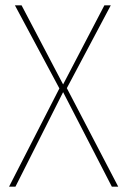

<svg xmlns="http://www.w3.org/2000/svg" viewBox="-20 -701 478 721"><path d="M231 -370 424 0H400L217 -355L38 0H14L203 -369L36 -681H61L217 -384L372 -681H396Z"/></svg>

Font: Fira Sans Condensed Thin
Style: Regular
Weight: 250
Width: 3
Designer: Carrois Corporate & Edenspiekermann AG
Foundry: Carrois Corporate GbR & Edenspiekermann AG
Version: Version 4.203